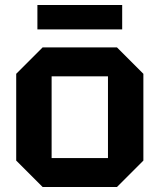

<svg xmlns="http://www.w3.org/2000/svg" viewBox="-20 -750 640 770"><path d="M45 -106V-454L151 -560H449L555 -454V-106L449 0H151ZM187 -116H413V-444H187ZM130 -632V-730H470V-632Z"/></svg>

Font: Tektur SemiBold
Style: Regular
Weight: 600
Designer: Adam Jagosz
Foundry: Adam Jagosz
Version: Version 1.005;gftools[0.9.30]